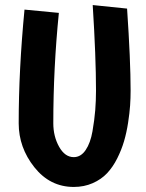

<svg xmlns="http://www.w3.org/2000/svg" viewBox="-20 -723 579 760"><path d="M77 -685 213 -672Q191 -453 191 -235Q191 -183 214 -142Q237 -101 272 -101Q300 -101 319 -129Q338 -157 346 -203Q354 -249 357 -287Q360 -325 360 -364Q360 -497 347 -703L483 -689Q497 -483 497 -364Q497 -335 495 -305.5Q493 -276 487 -237Q481 -198 471 -164Q461 -130 444 -96Q427 -62 404 -37.5Q381 -13 347 2Q313 17 272 17Q178 17 116 -61Q54 -139 54 -235Q54 -446 77 -685Z"/></svg>

Font: Boogaloo
Style: Regular
Weight: 400
Designer: John Vargas Beltran
Foundry: John Vargas Beltran
Version: Version 1.001